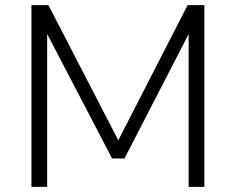

<svg xmlns="http://www.w3.org/2000/svg" viewBox="-20 -725 915 745"><path d="M102 0V-705H168L448 -163H430L708 -705H773V0H712V-622H727L463 -110H415L148 -622H163V0Z"/></svg>

Font: Nunito Sans 10pt Light
Style: Regular
Weight: 300
Designer: Vernon Adams
Foundry: Vernon Adams
Version: Version 3.101;gftools[0.9.27]